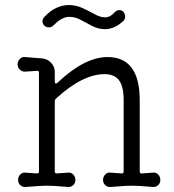

<svg xmlns="http://www.w3.org/2000/svg" viewBox="-20 -733 693 764"><path d="M398 -617Q371 -617 347 -629.5Q323 -642 301 -654Q279 -666 256 -666Q242 -666 227 -658.5Q212 -651 195 -634Q186 -624 174 -624Q166 -624 159 -629Q149 -636 149 -649Q149 -656 154 -663Q180 -691 205 -702Q230 -713 253 -713Q282 -713 307 -701.5Q332 -690 354 -678Q378 -664 398 -664Q419 -664 436 -684Q445 -693 455 -693Q462 -693 469 -688Q478 -679 478 -667Q478 -657 472 -651Q437 -617 398 -617ZM82 11Q70 12 61 4Q52 -4 52 -17Q52 -30 61 -39Q70 -48 82 -46L126 -43H128Q135 -43 135 -51V-443Q135 -453 126 -451L81 -448Q69 -447 59.5 -455.5Q50 -464 50 -477Q50 -490 59.5 -499Q69 -508 80 -506Q94 -505 111 -503.5Q128 -502 144 -501Q167 -500 182.5 -484Q198 -468 198 -446V-408Q198 -402 201.5 -401Q205 -400 209 -404Q317 -506 408 -506Q536 -506 536 -334V-51Q536 -41 546 -43L588 -46Q600 -48 609 -39Q618 -30 618 -17Q618 -4 609 4Q600 12 588 11Q556 8 538 7Q520 6 504 6Q486 6 468 7.5Q450 9 420 11Q408 12 399 4Q390 -4 390 -17Q390 -30 399 -39Q408 -48 420 -46L463 -43H465Q472 -43 472 -51V-335Q472 -388 454 -413Q436 -438 396 -438Q309 -438 203 -341Q198 -336 198 -329V-51Q198 -42 207 -43L250 -46Q262 -48 271 -39Q280 -30 280 -17Q280 -4 271 4Q262 12 250 11Q218 8 200 7Q182 6 166 6Q148 6 130 7.5Q112 9 82 11Z"/></svg>

Font: Kiwi Maru Light
Style: Regular
Weight: 300
Designer: Hiroki-Chan
Version: Version 1.100